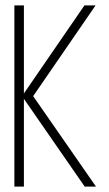

<svg xmlns="http://www.w3.org/2000/svg" viewBox="-20 -695 407 715"><path d="M33.5 0V-675H69V-347L294.5 -675H336L103.5 -337L337.5 0H295.5L69 -327V0Z"/></svg>

Font: Anybody ExtraLight
Style: Regular
Weight: 200
Designer: Tyler Finck
Foundry: Etcetera Type Company
Version: Version 1.010; ttfautohint (v1.8.3) -l 8 -r 50 -G 200 -x 14 